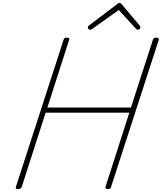

<svg xmlns="http://www.w3.org/2000/svg" viewBox="-20 -1271 1100 1305"><path d="M103 14Q83 14 88 -1L412 -1000Q414 -1008 419 -1011.5Q424 -1015 435 -1015Q455 -1015 450 -1000L302 -540H870L1019 -1000Q1022 -1008 1026.5 -1011.5Q1031 -1015 1044 -1015Q1063 -1015 1059 -1000L735 -1Q733 6 728.5 10Q724 14 712 14Q692 14 697 -1L859 -505H290L128 -1Q125 6 120 10Q115 14 103 14ZM593 -1069Q586 -1069 581.5 -1073.5Q577 -1078 577 -1084Q577 -1088 578.5 -1090.5Q580 -1093 584 -1097L775 -1242Q781 -1248 784.5 -1249.5Q788 -1251 792 -1251Q796 -1251 799.5 -1249.5Q803 -1248 807 -1242L930 -1097Q932 -1095 933 -1091.5Q934 -1088 934 -1085Q934 -1078 928.5 -1073.5Q923 -1069 917 -1069Q913 -1069 909.5 -1071Q906 -1073 903 -1077L787 -1203L612 -1078Q605 -1072 601.5 -1070.5Q598 -1069 593 -1069Z"/></svg>

Font: Playwrite BE VLG Thin
Style: Regular
Weight: 250
Designer: Veronika Burian, José Scaglione
Foundry: TypeTogether
Version: Version 1.002